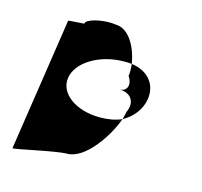

<svg xmlns="http://www.w3.org/2000/svg" viewBox="-114 -751 1107 1054"><g transform="rotate(15 440.0 -223.5)"><path d="M159 -576 45 178C44 186 277 130 343 130C446 130 553 -33 587 -132C554 -117 512 -109 464 -109C325 -109 226 -184 240 -274C254 -366 377 -440 515 -440C529 -440 544 -440 558 -438C545 -521 497 -624 415 -624C366 -632 276 -620 251 -592L250 -585C250 -582 160 -580 159 -576ZM529 -285C596 -285 627 -236 598 -176C596 -164 593 -149 587 -132C642 -161 684 -214 693 -274C706 -356 656 -425 558 -438C561 -412 561 -388 558 -370C588 -326 572 -285 529 -285Z"/></g></svg>

Font: Ampere
Style: SuExtIta
Weight: 400
Version: Version 1